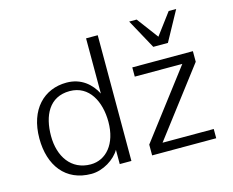

<svg xmlns="http://www.w3.org/2000/svg" viewBox="-105 -902 1291 1065"><g transform="rotate(-15 541.0 -369.0)"><path d="M133 -249C133 -365 179 -463 297 -463C409 -463 461 -359 461 -243C461 -116 394 -40 306 -40C194 -40 133 -131 133 -249ZM528 -722H461V-405C431 -464 376 -513 292 -513C163 -513 67 -419 67 -252C67 -97 148 12 296 12C364 12 433 -33 461 -82V0H528ZM1015 -53H721L1015 -439V-500H667V-447H940L647 -62V0H1015ZM893 -580 986 -750H943L851 -627L759 -750H716L809 -580Z"/></g></svg>

Font: Perun Light
Style: Regular
Weight: 300
Foundry: Copyright (c) Stefan Peev, Context Ltd, 2016
Version: Version 1.089